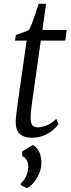

<svg xmlns="http://www.w3.org/2000/svg" viewBox="-20 -709 368 1002"><path d="M148.5 -183.5Q145.5 -160.5 143.5 -144Q141.5 -127.5 140.8 -115.2Q140 -103 140 -93.5Q140 -67.5 148.2 -56Q156.5 -44.5 176.5 -44.5Q200.5 -44.5 224.8 -55Q249 -65.5 274 -89L285 -61Q274 -45 254.2 -28.5Q234.5 -12 207 -1Q179.5 10 145 10Q106 10 84 -9.5Q62 -29 62 -71.5Q62 -78 62.8 -87.5Q63.5 -97 64.8 -109.5Q66 -122 68 -137.2Q70 -152.5 72.5 -171L119 -497H58L63 -526L128.5 -550.5Q137.5 -562 147 -587.2Q156.5 -612.5 165.8 -640.5Q175 -668.5 181.5 -689H220.5L201 -552.5H328L320.5 -497H193ZM119.5 272.5 88.5 257V248Q105 234.5 116.2 210.5Q127.5 186.5 127.5 161Q127.5 140 119 125.8Q110.5 111.5 96 106V81L151.5 47.5Q174 61 184 82.5Q194 104 196 133Q197.5 165.5 184.8 195.5Q172 225.5 153.5 246.5Q135 267.5 119.5 272.5Z"/></svg>

Font: Merriweather 24pt SemiCondensed Light
Style: Italic
Weight: 300
Width: 4
Italic angle: -7.8°
Designer: Eben Sorkin
Foundry: Eben Sorkin
Version: Version 2.101